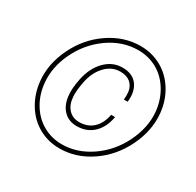

<svg xmlns="http://www.w3.org/2000/svg" viewBox="-157 -898 1108 1085"><g transform="rotate(30 397.0 -355.5)"><path d="M540 -300.3Q527.3 -228.5 484.4 -188Q441.4 -147.5 377 -147.5Q325.2 -147.5 292.2 -180.2Q259.3 -212.9 252.4 -269.5Q246.1 -316.4 260.3 -384.8Q276.9 -465.8 325 -514.9Q373 -564 438 -564Q503.4 -564 534.9 -522Q566.4 -480 558.1 -411.1H533.2Q536.6 -438 533.7 -461.4Q528.3 -498 503.7 -518.1Q479 -538.1 438 -538.1Q383.3 -538.1 342 -494.6Q300.8 -451.2 287.1 -382.8Q274.4 -319.8 277.8 -280.8Q281.2 -232.4 307.4 -203.6Q333.5 -174.8 377 -174.3Q432.6 -174.3 467.8 -207.3Q502.9 -240.2 514.6 -300.8ZM98.6 -272.9Q104.5 -199.7 139.9 -140.1Q175.3 -80.6 231.7 -48.6Q288.1 -16.6 355.5 -16.6Q454.1 -16.6 543.5 -77.9Q632.8 -139.2 682.4 -240Q731.9 -340.8 723.6 -439Q716.8 -512.2 681.2 -571.5Q645.5 -630.9 589.6 -662.4Q533.7 -693.8 465.8 -693.8Q363.8 -693.8 273.4 -629.9Q183.1 -565.9 134.3 -461.4Q90.3 -366.7 98.6 -272.9ZM465.3 -720.7Q539.6 -720.7 601.6 -686.5Q663.6 -652.3 702.9 -588.9Q742.2 -525.4 750 -446.8Q760.7 -338.9 707.8 -229.5Q654.8 -120.1 559.1 -54.9Q463.4 10.3 356 10.3Q281.7 10.3 220 -23.9Q158.2 -58.1 118.9 -122.3Q79.6 -186.5 71.8 -265.6Q61 -372.1 113.3 -480.7Q165.5 -589.4 261.5 -655Q357.4 -720.7 465.3 -720.7Z"/></g></svg>

Font: Roboto Thin
Style: Italic
Weight: 250
Italic angle: -12°
Designer: Google
Version: Version 2.134; 2016